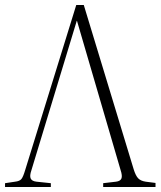

<svg xmlns="http://www.w3.org/2000/svg" viewBox="-26 -743 638 763"><path d="M-6 0V-15L34 -21Q52 -23 59 -31.5Q66 -40 74 -67L277 -723H307L505 -71Q513 -45 523 -34.5Q533 -24 553 -21L592 -16V0H384V-15L435 -21Q452 -23 456.5 -33.5Q461 -44 453 -68L280 -660H279L99 -67Q91 -44 96 -33.5Q101 -23 119 -21L176 -15V0Z"/></svg>

Font: Literata 60pt ExtraLight
Style: Regular
Weight: 250
Designer: Latin by Veronika Burian and Jose Scaglione. Greek by Irene Vlachou. Cyrillic by Vera Evstafieva.
Foundry: TypeTogether
Version: Version 3.103;gftools[0.9.29]